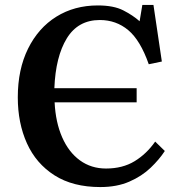

<svg xmlns="http://www.w3.org/2000/svg" viewBox="-20 -744 723 777"><path d="M386 13Q275 13 200.5 -34.5Q126 -82 89 -164Q52 -246 52 -350Q52 -463 93.5 -547Q135 -631 208 -676.5Q281 -722 376 -722Q440 -722 479 -702Q518 -682 545 -658L556 -724H601L635 -495L582 -484Q548 -581 499 -622Q450 -663 384 -663Q296 -663 250.5 -589Q205 -515 200 -387H533V-330H201Q205 -249 231.5 -188.5Q258 -128 303.5 -95Q349 -62 409 -62Q476 -62 524.5 -91.5Q573 -121 608 -171L647 -133Q625 -99 589.5 -65Q554 -31 503.5 -9Q453 13 386 13Z"/></svg>

Font: Literata 36pt SemiBold
Style: Regular
Weight: 600
Designer: Latin by Veronika Burian and Jose Scaglione. Greek by Irene Vlachou. Cyrillic by Vera Evstafieva.
Foundry: TypeTogether
Version: Version 3.002